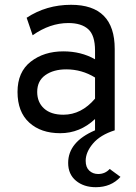

<svg xmlns="http://www.w3.org/2000/svg" viewBox="-20 -543 566 800"><path d="M379 237Q329 237 296.5 210Q264 183 264 136Q264 48 376 0V-47Q313 12 231 12Q150 12 101.5 -32.5Q53 -77 53 -160Q53 -243 108 -286Q163 -329 244 -329Q318 -329 376 -296V-332Q376 -396 347.5 -421.5Q319 -447 265 -447Q188 -447 116 -396L91 -469Q173 -523 276 -523Q458 -523 458 -339V0Q398 19 367.5 55Q337 91 337 127Q337 154 352 168Q367 182 389 182Q418 182 437 161L482 194Q443 237 379 237ZM244 -65Q319 -65 376 -132V-220Q321 -254 256 -254Q203 -254 169 -230Q135 -206 135 -160Q135 -117 163.5 -91Q192 -65 244 -65Z"/></svg>

Font: Overpass
Style: Regular
Weight: 400
Designer: Delve Withrington, Thomas Jockin
Foundry: Delve Fonts
Version: Version 3.000;DELV;Overpass